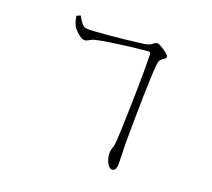

<svg xmlns="http://www.w3.org/2000/svg" viewBox="-133 -929 1266 1148"><g transform="rotate(20 500.0 -355.5)"><path d="M663 -677Q663 -685 659 -689.5Q655 -694 647 -693Q626 -691 587 -687Q548 -683 501.5 -677Q455 -671 409.5 -664Q364 -657 328 -649Q314 -646 303 -640.5Q292 -635 283.5 -630Q275 -625 265 -625Q253 -625 237 -635.5Q221 -646 207.5 -660.5Q194 -675 188 -685Q184 -693 178.5 -709.5Q173 -726 171 -746L194 -756Q201 -745 209 -731Q217 -717 228.5 -706Q240 -695 257 -694Q271 -693 307.5 -695.5Q344 -698 390.5 -702Q437 -706 483.5 -711Q530 -716 565.5 -720.5Q601 -725 615 -727Q639 -732 649.5 -739Q660 -746 666.5 -751.5Q673 -757 684 -757Q690 -757 703 -750Q716 -743 730 -733.5Q744 -724 753.5 -715Q763 -706 763 -701Q763 -691 756 -686Q749 -681 739 -674Q729 -667 725.5 -657Q722 -647 720 -624Q717 -591 715 -537Q713 -483 711.5 -421Q710 -359 709.5 -300Q709 -241 708.5 -196Q708 -151 708 -134Q708 -103 709.5 -69.5Q711 -36 711 -11Q712 16 706 31Q700 46 684 46Q673 46 662 33.5Q651 21 644 0.5Q637 -20 637 -42Q637 -61 644 -79Q651 -97 653 -137Q655 -165 656.5 -218.5Q658 -272 660 -338Q662 -404 663 -470Q664 -536 664 -591Q664 -646 663 -677Z"/></g></svg>

Font: Noto Serif JP ExtraLight
Style: Regular
Weight: 200
Designer: Ryoko NISHIZUKA  (kana & ideographs); Frank Grießhammer (Latin, Greek & Cyrillic); Wenlong ZHANG  (bopomofo); Sandoll Co
Foundry: Adobe
Version: Version 2.002-H1;hotconv 1.1.0;makeotfexe 2.6.0